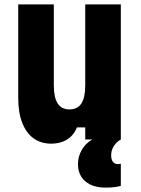

<svg xmlns="http://www.w3.org/2000/svg" viewBox="-20 -635 640 874"><path d="M530 -615V0H368V-55H330Q316 -19 285.5 0Q255 19 214 19Q166 19 132.5 -5.5Q99 -30 81 -76.5Q63 -123 63 -188V-615H225V-247Q225 -191 242.5 -164Q260 -137 296 -137Q333 -137 350.5 -164Q368 -191 368 -247V-615ZM460 219Q402 219 368.5 190.5Q335 162 335 112Q335 77 352.5 47Q370 17 400 0L464 -3L530 0Q510 11 498 30Q486 49 486 72Q486 91 494 101.5Q502 112 516 112Q521 112 524.5 111.5Q528 111 530 110V211Q519 214 503.5 216.5Q488 219 460 219Z"/></svg>

Font: Martian Mono Condensed
Style: Bold
Weight: 700
Width: 3
Designer: Roman Shamin
Foundry: Evil Martians
Version: Version 1.000